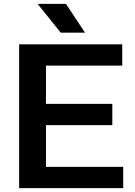

<svg xmlns="http://www.w3.org/2000/svg" viewBox="-20 -968 696 988"><path d="M78.5 0V-740H609V-630.5H216.5V-109.5H614V0ZM154.5 -324V-433.5H558V-324ZM292.5 -800 173.5 -948H319.5L417.5 -800Z"/></svg>

Font: Encode Sans SC SemiExpanded SemiBold
Style: Regular
Weight: 600
Width: 6
Designer: Multiple Designers
Foundry: Impallari Type
Version: Version 3.002